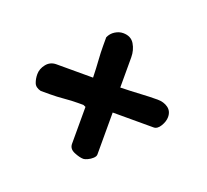

<svg xmlns="http://www.w3.org/2000/svg" viewBox="-88 -709 721 670"><g transform="rotate(20 272.5 -374.0)"><path d="M282 -144Q268 -144 247.5 -152.5Q227 -161 227 -180V-317L218 -321H199Q174 -321 147.5 -318.5Q121 -316 95 -316H61Q41 -321 35.5 -335.5Q30 -350 30 -367Q30 -387 44 -404.5Q58 -422 81 -422H217Q216 -458 214 -485.5Q212 -513 212 -539V-570Q219 -586 233.5 -595Q248 -604 263 -604Q292 -604 305 -582.5Q318 -561 318 -534V-422Q359 -423 392 -425Q425 -427 455 -427Q478 -427 494 -415.5Q510 -404 510 -382Q510 -366 499.5 -348.5Q489 -331 475 -331H323V-175Q323 -168 315 -160.5Q307 -153 297 -148.5Q287 -144 282 -144Z"/></g></svg>

Font: Fuzzy Bubbles
Style: Bold
Weight: 700
Designer: Robert E. Leuschke
Foundry: Robert E. Leuschke
Version: Version 1.010; ttfautohint (v1.8.3)